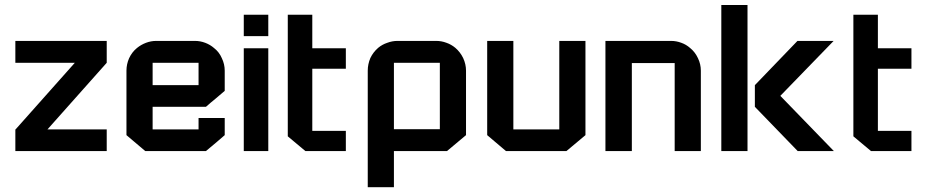

<svg xmlns="http://www.w3.org/2000/svg" viewBox="-20 -620 3802 788"><path d="M418 -452.1Q418 -421.9 418 -362.3Q336.9 -271.5 174.8 -88.9Q255.9 -88.9 418 -88.9Q418 -59.6 418 0Q293 0 43 0Q43 -29.3 43 -87.9Q43 -88.9 43 -88.9Q43 -88.9 43.9 -88.9Q125 -180.7 287.1 -362.3Q206.1 -362.3 43 -362.3Q43 -391.6 43 -452.1Q168 -452.1 418 -452.1Z M825.2 -181.6Q752 -181.6 606.4 -181.6Q606.4 -151.4 606.4 -88.9Q668.9 -88.9 794.9 -88.9Q794.9 -104.5 794.9 -135.7Q831.1 -135.7 902.3 -135.7Q902.3 -112.3 902.3 -65.4Q877 -43 825.2 0Q742.2 0 576.2 0Q550.8 -21.5 499 -65.4Q499 -153.3 499 -330.1Q499 -356.4 509.8 -380.9Q521.5 -406.2 542 -422.9Q558.6 -436.5 579.1 -444.3Q599.6 -452.1 621.1 -452.1Q673.8 -452.1 780.3 -452.1Q801.8 -452.1 822.3 -444.3Q842.8 -436.5 858.4 -422.9Q879.9 -406.2 890.6 -380.9Q902.3 -356.4 902.3 -330.1Q902.3 -301.8 902.3 -247.1Q882.8 -230.5 863.3 -213.9Q843.8 -198.2 825.2 -181.6ZM606.4 -362.3Q606.4 -331.1 606.4 -270.5Q668.9 -270.5 794.9 -270.5Q794.9 -300.8 794.9 -362.3Q748 -362.3 701.2 -362.3Q653.3 -362.3 606.4 -362.3Z M980.5 -421.9Q1013.7 -421.9 1081.1 -421.9Q1081.1 -281.2 1081.1 0Q1046.9 0 980.5 0Q980.5 -140.6 980.5 -421.9ZM980.5 -559.6Q1013.7 -559.6 1081.1 -559.6Q1081.1 -530.3 1081.1 -471.7Q1046.9 -471.7 980.5 -471.7Q980.5 -501 980.5 -559.6Z M1261.7 -337.9Q1261.7 -252.9 1261.7 -83Q1307.6 -83 1399.4 -83Q1399.4 -55.7 1399.4 0Q1343.8 0 1233.4 0Q1209 -20.5 1161.1 -60.5Q1161.1 -227.5 1161.1 -559.6Q1194.3 -559.6 1261.7 -559.6Q1261.7 -513.7 1261.7 -421.9Q1307.6 -421.9 1399.4 -421.9Q1399.4 -393.6 1399.4 -337.9Q1353.5 -337.9 1261.7 -337.9Z M1848.6 -423.8Q1869.1 -406.2 1880.9 -381.8Q1892.6 -356.4 1892.6 -330.1Q1892.6 -241.2 1892.6 -65.4Q1866.2 -43.9 1814.5 0Q1742.2 0 1596.7 0Q1596.7 48.8 1596.7 148.4Q1560.5 148.4 1489.3 148.4Q1489.3 -11.7 1489.3 -330.1Q1489.3 -356.4 1500 -381.8Q1511.7 -406.2 1532.2 -423.8Q1548.8 -437.5 1569.3 -444.3Q1589.8 -452.1 1611.3 -452.1Q1664.1 -452.1 1770.5 -452.1Q1792 -452.1 1812.5 -444.3Q1832 -437.5 1848.6 -423.8ZM1596.7 -362.3Q1596.7 -271.5 1596.7 -89.8Q1659.2 -89.8 1785.2 -89.8Q1785.2 -180.7 1785.2 -362.3Q1737.3 -362.3 1690.4 -362.3Q1643.6 -362.3 1596.7 -362.3Z M2382.8 -452.1Q2382.8 -323.2 2382.8 -65.4Q2356.4 -43 2304.7 0Q2222.7 0 2056.6 0Q2031.2 -21.5 1979.5 -65.4Q1979.5 -194.3 1979.5 -452.1Q2014.6 -452.1 2086.9 -452.1Q2086.9 -331.1 2086.9 -88.9Q2149.4 -88.9 2275.4 -88.9Q2275.4 -210 2275.4 -452.1Q2310.5 -452.1 2382.8 -452.1Z M2573.2 -361.3Q2573.2 -361.3 2573.2 -361.3Q2573.2 -241.2 2573.2 0Q2537.1 0 2464.8 0Q2464.8 -150.4 2464.8 -452.1Q2554.7 -452.1 2734.4 -452.1Q2755.9 -452.1 2776.4 -444.3Q2795.9 -437.5 2812.5 -422.9Q2833 -406.2 2844.7 -380.9Q2856.4 -356.4 2856.4 -330.1Q2856.4 -219.7 2856.4 0Q2820.3 0 2749 0Q2749 -120.1 2749 -361.3Q2705.1 -361.3 2661.1 -361.3Q2617.2 -361.3 2573.2 -361.3Z M2940.4 -599.6Q2975.6 -599.6 3047.9 -599.6Q3047.9 -400.4 3047.9 0Q3011.7 0 2940.4 0Q2940.4 -200.2 2940.4 -599.6ZM3402.3 0Q3352.5 0 3253.9 0Q3195.3 -60.5 3078.1 -181.6Q3078.1 -211.9 3078.1 -270.5Q3136.7 -331.1 3252.9 -452.1Q3302.7 -452.1 3401.4 -452.1Q3328.1 -377 3182.6 -226.6Q3255.9 -151.4 3402.3 0Z M3583 -337.9Q3583 -252.9 3583 -83Q3628.9 -83 3720.7 -83Q3720.7 -55.7 3720.7 0Q3665 0 3554.7 0Q3530.3 -20.5 3482.4 -60.5Q3482.4 -227.5 3482.4 -559.6Q3515.6 -559.6 3583 -559.6Q3583 -513.7 3583 -421.9Q3628.9 -421.9 3720.7 -421.9Q3720.7 -393.6 3720.7 -337.9Q3674.8 -337.9 3583 -337.9Z"/></svg>

Font: Bestnet font
Style: Regular
Weight: 400
Version: Version 1.0